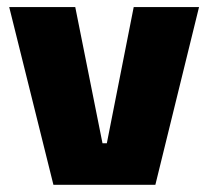

<svg xmlns="http://www.w3.org/2000/svg" viewBox="-20 -512 577 532"><path d="M264 -115H276L350.5 -492.5H531.5L410.5 0H128L5.5 -492.5H188.5Z"/></svg>

Font: Anek Devanagari Medium ExtraBold
Style: Regular
Weight: 800
Version: Version 1.003